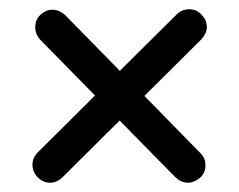

<svg xmlns="http://www.w3.org/2000/svg" viewBox="-20 -535 516 414"><path d="M88 -141Q73 -141 61.5 -152.5Q50 -164 50 -180Q50 -195 62 -207L360 -503Q372 -515 388 -515Q404 -515 415 -503Q426 -491 426 -477Q426 -463 414 -450L116 -154Q103 -141 88 -141ZM358 -153 67 -449Q56 -461 56 -476Q56 -493 67.5 -503.5Q79 -514 93 -514Q108 -514 121 -502L411 -206Q423 -195 423 -179Q423 -161 410.5 -151Q398 -141 385 -141Q371 -141 358 -153Z"/></svg>

Font: Quicksand Light Medium
Style: Regular
Weight: 500
Version: Version 3.006